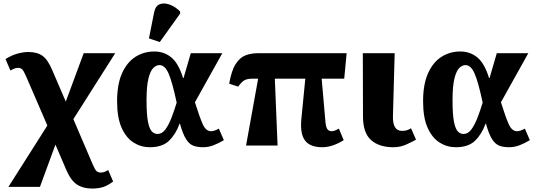

<svg xmlns="http://www.w3.org/2000/svg" viewBox="-20 -845 3111 1115"><path d="M29 240 255 -116 131 -403Q118 -433 109 -442Q100 -451 83 -451Q72 -451 60.5 -445.5Q49 -440 40 -436L12 -502Q47 -524 81 -533.5Q115 -543 145 -543Q197 -543 228 -520Q259 -497 285 -434L362 -255L466 -536H649L406 -153L519 111Q532 141 541 149Q550 157 565 157Q578 157 589 152.5Q600 148 608 142L637 209Q604 234 576.5 242Q549 250 515 250Q463 250 427.5 227Q392 204 365 142L302 -5L212 240Z M850 10Q799 10 756 -17Q713 -44 686.5 -102.5Q660 -161 660 -257Q660 -355 688.5 -419Q717 -483 766 -514.5Q815 -546 876 -546Q933 -546 975 -511.5Q1017 -477 1043 -392H1046L1088 -536H1271L1112 -251Q1140 -162 1158 -122.5Q1176 -83 1206 -83Q1224 -83 1251 -98L1280 -31Q1252 -14 1221.5 -2Q1191 10 1159 10Q1126 10 1102.5 1Q1079 -8 1060.5 -37Q1042 -66 1025 -127H1023Q1001 -66 962 -28Q923 10 850 10ZM895 -67Q921 -67 940.5 -93.5Q960 -120 976 -161.5Q992 -203 1006 -249Q981 -367 959.5 -417Q938 -467 906 -467Q887 -467 870 -450Q853 -433 842 -389Q831 -345 831 -264Q831 -179 839.5 -137Q848 -95 862.5 -81Q877 -67 895 -67ZM908 -601 845 -622 875 -773Q883 -812 909 -821Q935 -830 967.5 -817.5Q1000 -805 1026 -778V-766Z M1409 0 1479 -388H1444Q1418 -388 1401.5 -380Q1385 -372 1363 -342L1311 -359Q1324 -435 1348.5 -473Q1373 -511 1405.5 -523.5Q1438 -536 1476 -536H1993L1979 -388H1848L1869 -148Q1871 -114 1879 -98.5Q1887 -83 1907 -83Q1921 -83 1948 -98L1976 -31Q1940 -9 1909.5 0.5Q1879 10 1851 10Q1780 10 1751 -29.5Q1722 -69 1730 -153L1753 -388H1576L1592 0Z M2264 10Q2182 10 2135 -31.5Q2088 -73 2088 -169L2087 -536H2272L2262 -173Q2259 -85 2314 -85Q2331 -85 2342.5 -88.5Q2354 -92 2367 -100L2396 -34Q2375 -22 2340 -6Q2305 10 2264 10Z M2627 10Q2576 10 2533 -17Q2490 -44 2463.5 -102.5Q2437 -161 2437 -257Q2437 -355 2465.5 -419Q2494 -483 2543 -514.5Q2592 -546 2653 -546Q2710 -546 2752 -511.5Q2794 -477 2820 -392H2823L2865 -536H3048L2889 -251Q2917 -162 2935 -122.5Q2953 -83 2983 -83Q3001 -83 3028 -98L3057 -31Q3029 -14 2998.5 -2Q2968 10 2936 10Q2903 10 2879.5 1Q2856 -8 2837.5 -37Q2819 -66 2802 -127H2800Q2778 -66 2739 -28Q2700 10 2627 10ZM2672 -67Q2698 -67 2717.5 -93.5Q2737 -120 2753 -161.5Q2769 -203 2783 -249Q2758 -367 2736.5 -417Q2715 -467 2683 -467Q2664 -467 2647 -450Q2630 -433 2619 -389Q2608 -345 2608 -264Q2608 -179 2616.5 -137Q2625 -95 2639.5 -81Q2654 -67 2672 -67Z"/></svg>

Font: Noto Serif ExtraBold
Style: Regular
Weight: 800
Designer: Monotype Design Team
Foundry: Monotype Imaging Inc.
Version: Version 2.014